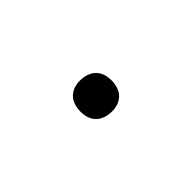

<svg xmlns="http://www.w3.org/2000/svg" viewBox="13 -627 574 574"><g transform="rotate(45 300.0 -340.0)"><path d="M300 -274Q284 -274 269.5 -279.5Q255 -285 246 -297Q237 -309 234.5 -324.5Q232 -340 235 -356Q237 -367 242.5 -377Q248 -387 257.5 -394Q267 -401 278 -403.5Q289 -406 300 -406Q316 -406 330.5 -400.5Q345 -395 354 -383Q363 -371 365.5 -355.5Q368 -340 365 -324Q363 -313 357.5 -303Q352 -293 342.5 -286Q333 -279 322 -276.5Q311 -274 300 -274Z"/></g></svg>

Font: Iosevka Curly Slab LtEx
Style: Italic
Weight: 300
Width: 7
Italic angle: -9°
Monospace: yes
Designer: Belleve Invis
Foundry: Belleve Invis
Version: Version 11.1.0; ttfautohint (v1.8.3)